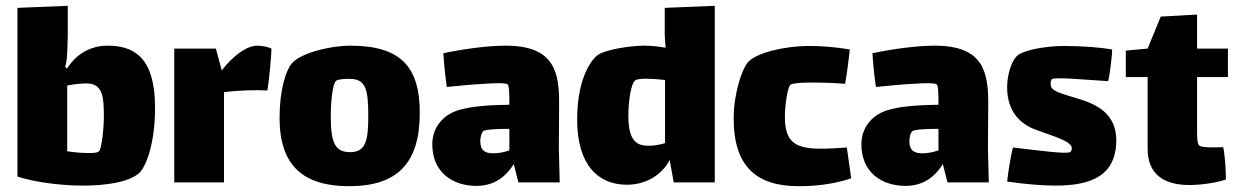

<svg xmlns="http://www.w3.org/2000/svg" viewBox="-20 -627 4251 660"><path d="M350 -470C282 -470 237 -433 210 -391L204 -398C212 -419 212 -467 213 -513V-607L40 -600V-20C111 3 207 11 263 11C343 11 419 0 456 -30C481 -50 513 -131 513 -257C513 -426 444 -470 350 -470ZM322 -109C317 -101 299 -101 288 -101C262 -101 236 -103 211 -107V-333C236 -338 264 -341 283 -340C334 -337 337 -291 337 -227C337 -183 330 -123 322 -109Z M864 -470C828 -470 781 -435 743 -386H742L722 -460H579V0H750V-310C799 -317 863 -318 899 -316C904 -343 913 -430 913 -460C904 -465 882 -470 864 -470Z M1180 13C1346 13 1423 -66 1423 -239C1423 -397 1358 -470 1184 -470C1117 -470 1016 -446 984 -410C962 -385 941 -316 941 -222C941 -57 1023 13 1180 13ZM1183 -104C1130 -104 1117 -140 1117 -228C1117 -276 1123 -339 1135 -349C1140 -355 1169 -356 1181 -356C1237 -356 1246 -321 1246 -229C1246 -142 1237 -104 1183 -104Z M1904 0 1901 -118 1902 -265C1903 -376 1888 -470 1719 -470C1654 -470 1570 -458 1504 -444C1506 -412 1510 -368 1516 -328C1564 -333 1607 -337 1646 -339C1675 -341 1717 -343 1725 -337C1731 -333 1731 -291 1731 -267C1662 -266 1603 -262 1558 -249C1500 -232 1466 -186 1466 -131C1466 -37 1533 12 1618 12C1672 12 1715 -13 1746 -63L1762 0ZM1676 -100C1648 -100 1631 -109 1631 -142C1631 -153 1634 -169 1641 -176C1647 -182 1689 -184 1723 -184H1731V-110C1711 -103 1692 -100 1676 -100Z M2265 -600V-516C2265 -497 2267 -479 2268 -463C2246 -467 2220 -470 2194 -470C2145 -470 2055 -456 2031 -435C2002 -409 1964 -341 1964 -216C1964 -60 2036 8 2135 8C2202 8 2256 -27 2282 -77L2296 0H2437V-607ZM2210 -126C2175 -126 2140 -136 2140 -227C2140 -276 2148 -340 2164 -351C2176 -359 2224 -357 2266 -352V-135C2250 -130 2231 -126 2210 -126Z M2891 -120C2740 -109 2678 -112 2678 -225C2678 -264 2687 -332 2699 -337C2711 -342 2747 -344 2788 -343C2822 -343 2859 -341 2885 -339C2890 -364 2899 -433 2901 -457C2854 -465 2807 -469 2762 -469C2675 -469 2580 -445 2552 -414C2530 -390 2502 -304 2502 -220C2502 -58 2577 13 2725 13C2777 13 2840 8 2906 -14Z M3379 0 3376 -118 3377 -265C3378 -376 3363 -470 3194 -470C3129 -470 3045 -458 2979 -444C2981 -412 2985 -368 2991 -328C3039 -333 3082 -337 3121 -339C3150 -341 3192 -343 3200 -337C3206 -333 3206 -291 3206 -267C3137 -266 3078 -262 3033 -249C2975 -232 2941 -186 2941 -131C2941 -37 3008 12 3093 12C3147 12 3190 -13 3221 -63L3237 0ZM3151 -100C3123 -100 3106 -109 3106 -142C3106 -153 3109 -169 3116 -176C3122 -182 3164 -184 3198 -184H3206V-110C3186 -103 3167 -100 3151 -100Z M3695 -285C3623 -307 3596 -313 3592 -333C3590 -343 3593 -352 3596 -355C3607 -363 3722 -352 3789 -348C3794 -363 3803 -434 3803 -457C3763 -464 3700 -469 3636 -469C3580 -469 3497 -456 3475 -434C3456 -415 3442 -368 3442 -327C3442 -243 3488 -201 3538 -182C3577 -167 3643 -148 3657 -131C3667 -125 3666 -107 3658 -104C3645 -97 3556 -109 3462 -120C3455 -96 3445 -31 3442 -3C3504 6 3560 11 3609 11C3735 11 3812 -26 3817 -134C3821 -215 3778 -259 3695 -285Z M4095 -362H4201V-460H4095V-577L3970 -570L3925 -460L3850 -453V-362H3925V-116C3925 -29 3979 9 4069 9C4115 9 4170 -1 4194 -10C4194 -36 4192 -84 4185 -121C4152 -120 4110 -119 4102 -127C4094 -135 4095 -167 4095 -189Z"/></svg>

Font: FilmFarsi_V5 Display
Style: Regular
Weight: 400
Designer: Borna Izadpanah
Foundry: Borna Izadpanah
Version: Version 1.000;PS 001.000;hotconv 1.0.88;makeotf.lib2.5.64775